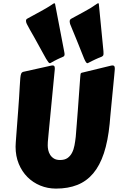

<svg xmlns="http://www.w3.org/2000/svg" viewBox="-20 -1115 714 1161"><path d="M674.3 -698.2Q673.3 -685.1 670.9 -659.4Q668.5 -633.8 665.3 -601.3Q662.1 -568.8 658.7 -533.2Q655.3 -497.6 652.1 -465.1Q648.9 -432.6 646.5 -406.2Q644 -379.9 643.1 -366.7Q632.8 -262.7 608.2 -188.2Q583.5 -113.8 543.5 -66.4Q503.4 -19 447.5 3.2Q391.6 25.4 318.4 25.4Q268.1 25.4 223.6 7.1Q179.2 -11.2 146 -44.4Q112.8 -77.6 93.5 -124.3Q74.2 -170.9 74.2 -228Q74.2 -235.4 75.4 -254.6Q76.7 -273.9 78.9 -301.8Q81.1 -329.6 83.7 -365Q86.4 -400.4 89.4 -440.4L95.2 -521.5Q98.1 -565.9 99.6 -595.5Q101.1 -625 102.8 -643.1Q104.5 -661.1 107.9 -669.4Q111.3 -677.7 118.7 -680.2L285.2 -717.3Q291.5 -719.2 298.3 -719.2Q306.2 -719.2 308.8 -714.8Q311.5 -710.4 311.5 -698.2L274.4 -313.5Q273.4 -296.4 271 -276.4Q268.6 -256.3 268.6 -235.4Q268.6 -222.7 271.7 -207.5Q274.9 -192.4 283.2 -179Q291.5 -165.5 305.9 -156.5Q320.3 -147.5 343.3 -147.5Q371.1 -147.5 388.2 -159.4Q405.3 -171.4 415.5 -191.2Q425.8 -210.9 430.4 -236.1Q435.1 -261.2 438 -287.6Q440.4 -318.4 443.8 -359.9Q447.3 -401.4 450.7 -448.7L464.8 -643.6Q465.8 -652.3 466.1 -658.2Q466.3 -664.1 467.3 -668Q468.3 -671.9 471.4 -673.8Q474.6 -675.8 481.4 -676.8L647.9 -717.3Q654.3 -719.2 661.1 -719.2Q668 -719.2 671.1 -715.1Q674.3 -710.9 674.3 -698.2ZM453.1 -849.6Q444.8 -870.1 439.2 -883.8Q433.6 -897.5 428.5 -909.9Q423.3 -922.4 417.7 -936Q412.1 -949.7 403.8 -970.2Q402.8 -975.1 402.1 -978.8Q401.4 -982.4 401.4 -985.4Q401.4 -992.7 404.3 -996.3Q407.2 -1000 413.6 -1003.4Q450.2 -1023.9 490.5 -1045.2Q530.8 -1066.4 567.4 -1092.8Q567.4 -1093.8 569.6 -1094Q571.8 -1094.2 571.8 -1094.7Q572.3 -1094.7 572.8 -1095Q573.2 -1095.2 573.7 -1095.2Q577.6 -1095.2 577.6 -1091.3L605.5 -805.7Q605.5 -801.3 605.7 -797.9Q606 -794.4 606 -792Q606 -783.7 604 -780Q602.1 -776.4 595.7 -772.5Q584.5 -768.1 575.2 -764.2Q565.9 -760.3 556.9 -756.1Q547.9 -752 537.6 -746.8Q527.3 -741.7 514.2 -734.9Q512.2 -732.9 508.3 -732.9Q503.9 -732.9 499.5 -739.5Q495.1 -746.1 489 -760Q482.9 -773.9 474.4 -796.1Q465.8 -818.4 453.1 -849.6ZM209 -849.6Q197.8 -870.1 190.2 -883.8Q182.6 -897.5 175.5 -909.7Q168.5 -921.9 160.6 -935.8Q152.8 -949.7 142.1 -970.2Q139.2 -975.6 138.2 -980.7Q137.2 -985.8 137.2 -989.3Q137.2 -994.6 139.6 -997.8Q142.1 -1001 147 -1003.4Q165 -1013.7 184.8 -1024.2Q204.6 -1034.7 224.6 -1045.7Q244.6 -1056.6 264.4 -1068.4Q284.2 -1080.1 302.2 -1092.8Q307.1 -1095.2 309.1 -1095.2Q312 -1095.2 313 -1091.3L367.7 -805.7Q368.7 -799.3 369.6 -795.2Q370.6 -791 370.6 -787.1Q370.6 -782.7 369.1 -778.8Q367.7 -774.9 362.8 -772.5Q352.5 -768.1 344 -764.2Q335.4 -760.3 326.7 -756.1Q317.9 -752 308.3 -746.8Q298.8 -741.7 287.1 -734.9Q285.2 -732.9 281.7 -732.9Q277.3 -732.9 272 -739.5Q266.6 -746.1 258.5 -760Q250.5 -773.9 238.5 -796.1Q226.6 -818.4 209 -849.6Z"/></svg>

Font: Carter One
Style: Regular
Weight: 400
Designer: vernon adams
Foundry: vernon adams
Version: Version 1.000